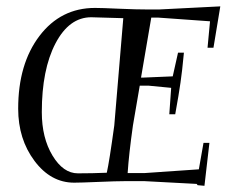

<svg xmlns="http://www.w3.org/2000/svg" viewBox="-20 -563 730 603"><path d="M37.1 -221.7Q37.1 -362.3 104 -450.2Q170.9 -538.1 278.3 -538.1Q299.8 -538.1 354 -535.6Q408.2 -533.2 447.3 -533.2H478.5L671.9 -543L650.4 -413.1H631.8L639.6 -496.1L475.6 -507.8H455.1L422.9 -319.3H429.7L522.5 -323.2L539.1 -397.5H557.6Q551.8 -335.9 546.9 -303.7Q542 -268.6 530.3 -204.1H511.7L517.6 -287.1L447.3 -293.9H418.9L397.5 -168.9Q384.8 -79.1 380.9 -19.5H434.6L604.5 -31.2L619.1 -114.3H637.7L622.1 20.5L600.6 18.6L597.7 14.6L433.6 5.9H373Q345.7 5.9 289.6 8.3Q233.4 10.7 212.9 10.7Q139.6 10.7 88.4 -57.6Q37.1 -126 37.1 -221.7ZM111.3 -210.9Q111.3 -129.9 145 -74.2Q178.7 -18.6 224.6 -18.6Q270.5 -18.6 315.4 -20.5Q323.2 -54.7 338.9 -168.9L367.2 -505.9L266.6 -508.8Q197.3 -508.8 154.3 -426.8Q111.3 -344.7 111.3 -210.9Z"/></svg>

Font: Kleymisska
Style: Regular
Weight: 500
Italic angle: -8°
Designer: gluk
Foundry: gluk
Version: Version 0.298